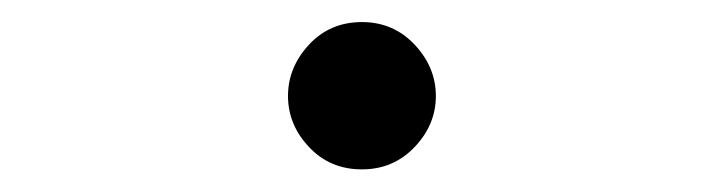

<svg xmlns="http://www.w3.org/2000/svg" viewBox="-20 -140 656 174"><path d="M308 13.5Q279 13.5 260 -6.8Q241 -27 241 -53Q241 -79 260 -99.5Q279 -120 308 -120Q336.5 -120 355.8 -99.5Q375 -79 375 -53Q375 -27 355.8 -6.8Q336.5 13.5 308 13.5Z"/></svg>

Font: Overpass Mono
Style: Regular
Weight: 400
Designer: Delve Withrington, Dave Bailey
Foundry: Delve Fonts LLC
Version: Version 4.000